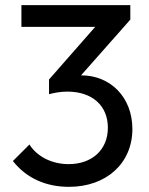

<svg xmlns="http://www.w3.org/2000/svg" viewBox="-20 -714 578 744"><path d="M247 10C393 10 493 -82 493 -214C493 -338 407 -422 295 -422H294L485 -638V-694H63V-610H349L170 -406V-349C192 -355 217 -359 241 -359C337 -359 398 -305 398 -219C398 -134 337 -78 246 -78C181 -78 124 -107 94 -154L30 -90C81 -25 156 10 247 10Z"/></svg>

Font: Outfit
Style: Regular
Weight: 400
Designer: Rodrigo Fuenzalida
Foundry: fragTYPE
Version: Version 1.100;gftools[0.9.27]